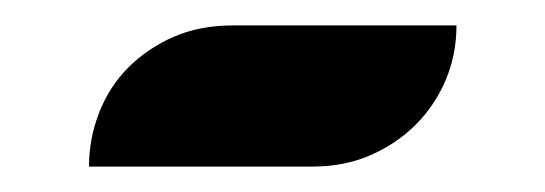

<svg xmlns="http://www.w3.org/2000/svg" viewBox="-20 -394 429 151"><path d="M339 -374Q339 -351 330.5 -331Q322 -311 307 -296Q292 -281 271.5 -272Q251 -263 226 -263H50Q50 -285 58 -305.5Q66 -326 81 -341Q96 -356 116.5 -365Q137 -374 163 -374Z"/></svg>

Font: Kenia
Style: Regular
Weight: 400
Designer: Julia Petretta
Foundry: Julia Petretta
Version: Version 1.001